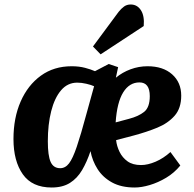

<svg xmlns="http://www.w3.org/2000/svg" viewBox="-20 -821 865 855"><path d="M637 -526Q706 -526 746.5 -490Q787 -454 787 -395Q787 -339 757.5 -305.5Q728 -272 680.5 -252.5Q633 -233 577 -218L497 -197Q500 -170 512.5 -144.5Q525 -119 548 -102.5Q571 -86 608 -86Q638 -86 673 -101Q708 -116 739 -144L783 -84Q756 -51 720 -29.5Q684 -8 647 3Q610 14 580 14Q520 14 479 -8.5Q438 -31 414.5 -68Q391 -105 383 -148Q367 -100 345.5 -63.5Q324 -27 291.5 -6.5Q259 14 210 14Q123 14 81.5 -45Q40 -104 40 -202Q40 -296 72 -369Q104 -442 162 -484Q220 -526 299 -526Q332 -526 358.5 -519Q385 -512 403 -504L464 -536L506 -522L496 -475Q525 -499 561.5 -512.5Q598 -526 637 -526ZM647 -393Q647 -454 601 -454Q556 -454 528.5 -409.5Q501 -365 495 -276L555 -292Q597 -303 622 -323Q647 -343 647 -393ZM248 -72Q271 -72 287.5 -93.5Q304 -115 322 -168Q340 -221 365 -314L399 -437Q386 -443 364.5 -448Q343 -453 324 -453Q281 -453 252 -419Q223 -385 208 -326Q193 -267 193 -192Q193 -128 205.5 -100Q218 -72 248 -72ZM508 -768Q520 -783 532.5 -792Q545 -801 562 -801Q591 -801 607.5 -775.5Q624 -750 620 -705L428 -579L394 -614Z"/></svg>

Font: Literata 12pt
Style: Bold Italic
Weight: 700
Italic angle: -2°
Designer: Latin by Veronika Burian and Jose Scaglione. Greek by Irene Vlachou. Cyrillic by Vera Evstafieva
Foundry: TypeTogether
Version: Version 3.002